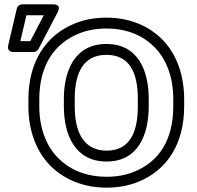

<svg xmlns="http://www.w3.org/2000/svg" viewBox="-20 -827 903 882"><path d="M776 -339C776 -183 709.9 -83.7 595.3 -37.7C557.9 -22.7 516.3 -15 469.9 -15C369.2 -15 295.4 -51.9 246.8 -101.1C194.7 -153.8 160.5 -235 160.5 -339V-371C160.5 -526.2 229 -627.4 343.4 -673.3C380.8 -688.3 422.4 -696 468.8 -696C569.8 -696 642.1 -659.2 690.7 -609.5C742.8 -556.3 776 -475.4 776 -371ZM826 -339V-371C826 -486 789.1 -580.5 726.5 -644.5C668.7 -703.5 582.5 -746 468.8 -746C416.9 -746 368.7 -737.3 324.7 -719.7C190.2 -665.7 110.5 -542.4 110.5 -371V-339C110.5 -224.1 148.5 -129.3 211.2 -65.9C269.1 -7.4 356.5 35 469.9 35C521.8 35 570 26.3 614 8.7C748.9 -45.5 826 -167.3 826 -339ZM469.9 -85C616.1 -85 663.2 -210.5 663.2 -339V-372C663.2 -501.9 615.3 -625 468.8 -625C322.8 -625 273.3 -501.3 273.3 -372V-339C273.3 -208.2 324 -85 469.9 -85ZM469.9 -135C445.8 -135 425.5 -139.4 407.9 -147.6C350 -174.9 323.3 -241.7 323.3 -339V-372C323.3 -493.8 363.4 -575 468.8 -575C574.6 -575 613.2 -494.9 613.2 -372V-339C613.2 -216.9 574.7 -135 469.9 -135ZM101.4 -757H181.2L119.2 -638H73.5ZM81.6 -807C70.9 -807 60 -799.2 57.3 -787.7L17.7 -618.7C10.9 -589.9 36 -588 42 -588H134.4C143 -588 152.2 -593.1 156.6 -601.5L244.6 -770.5C265.7 -811 222.4 -807 222.4 -807Z"/></svg>

Font: Asimov
Style: WidOu
Weight: 500
Designer: Google
Version: Version 2.000980; 2014